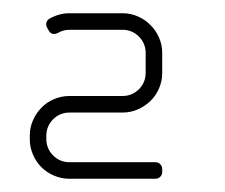

<svg xmlns="http://www.w3.org/2000/svg" viewBox="-20 -570 340 290"><path d="M85 -400H165C173.3 -400 181.1 -401.6 188.2 -404.8C195.4 -407.9 201.8 -412.2 207.2 -417.5C212.8 -422.8 217.1 -429.2 220.2 -436.5C223.4 -443.8 225 -451.7 225 -460V-490C225 -498.3 223.4 -506.1 220.2 -513.2C217.1 -520.4 212.8 -526.8 207.2 -532.2C201.8 -537.8 195.4 -542.1 188.2 -545.2C181.1 -548.4 173.3 -550 165 -550H85C79.7 -550 74.6 -549.3 69.8 -548C64.9 -546.7 60 -544.7 55 -542C52.7 -540.7 51.1 -538.8 50.2 -536.2C49.4 -533.8 49.7 -531.2 51 -528.5L53.5 -524C54.8 -521.3 56.8 -519.7 59.2 -519C61.8 -518.3 64.7 -518.8 68 -520.5C73 -523.5 78.7 -525 85 -525H165C174.7 -525 182.9 -521.6 189.8 -514.8C196.6 -507.9 200 -499.7 200 -490V-460C200 -450.3 196.6 -442.1 189.8 -435.2C182.9 -428.4 174.7 -425 165 -425H85C76.7 -425 68.8 -423.4 61.5 -420.2C54.2 -417.1 47.8 -412.8 42.5 -407.2C37.2 -401.8 32.9 -395.4 29.8 -388.2C26.6 -381.1 25 -373.3 25 -365V-360C25 -351.7 26.6 -343.8 29.8 -336.5C32.9 -329.2 37.2 -322.8 42.5 -317.5C47.8 -312.2 54.2 -307.9 61.5 -304.8C68.8 -301.6 76.7 -300 85 -300H215C217.7 -300 220 -301 222 -303C224 -305 225 -307.3 225 -310V-315C225 -317.7 224 -320 222 -322C220 -324 217.7 -325 215 -325H85C75.3 -325 67.1 -328.4 60.2 -335.2C53.4 -342.1 50 -350.3 50 -360V-365C50 -374.7 53.4 -382.9 60.2 -389.8C67.1 -396.6 75.3 -400 85 -400Z"/></svg>

Font: lerotica
Style: Regular
Weight: 400
Designer: defharo
Foundry: deFharo
Version: Version 1.001 2011